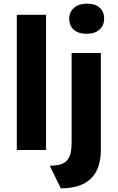

<svg xmlns="http://www.w3.org/2000/svg" viewBox="-20 -821 645 1051"><path d="M72 0V-740H232V0ZM252 86Q298 86 324 74Q350 62 361 34.5Q372 7 372 -41V-531H532V-3Q532 70 507 117Q482 164 433 187Q384 210 313 210ZM359 -719Q359 -755 385 -778Q411 -801 455 -801Q500 -801 525 -779.5Q550 -758 550 -719Q550 -682 524.5 -659Q499 -636 455 -636Q410 -636 384.5 -657.5Q359 -679 359 -719Z"/></svg>

Font: Mach
Style: Bold
Weight: 700
Version: Version 1.002